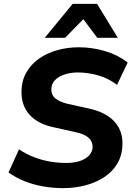

<svg xmlns="http://www.w3.org/2000/svg" viewBox="-20 -960 693 991"><path d="M306 11Q253 11 202 2Q151 -7 106 -25Q61 -43 24 -70L78 -189Q116 -164 156.5 -148.5Q197 -133 238.5 -126Q280 -119 321 -119Q364 -119 394 -129.5Q424 -140 440.5 -158.5Q457 -177 458 -200Q458 -220 449 -235Q440 -250 419.5 -261Q399 -272 365 -279L253 -304Q174 -321 131.5 -369Q89 -417 91 -491Q92 -544 116 -586Q140 -628 181 -657Q222 -686 275 -701Q328 -716 387 -716Q455 -716 521.5 -696.5Q588 -677 639 -637L584 -522Q540 -556 486.5 -571Q433 -586 383 -586Q343 -586 311.5 -575Q280 -564 263 -545.5Q246 -527 245 -502Q244 -471 264 -453.5Q284 -436 325 -425L438 -400Q526 -381 570 -333Q614 -285 612 -216Q611 -159 586 -116.5Q561 -74 518.5 -46Q476 -18 421.5 -3.5Q367 11 306 11ZM211 -765 355 -940H481L588 -765H482L410 -861L316 -765Z"/></svg>

Font: Nunito Sans 11pt ExtraBold
Style: Italic
Weight: 800
Italic angle: -9°
Version: Version 3.101;gftools[0.9.27]